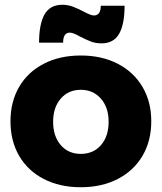

<svg xmlns="http://www.w3.org/2000/svg" viewBox="-20 -780 678 806"><path d="M615 -271Q615 -188 578 -125.5Q541 -63 474 -28.5Q407 6 319 6Q231 6 164 -28.5Q97 -63 60.5 -125.5Q24 -188 24 -271Q24 -353 60.5 -415.5Q97 -478 164 -512.5Q231 -547 319 -547Q407 -547 474 -512.5Q541 -478 578 -415.5Q615 -353 615 -271ZM203 -269Q203 -208 235 -171Q267 -134 319 -134Q372 -134 404 -171Q436 -208 436 -269Q436 -329 403.5 -366Q371 -403 319 -403Q267 -403 235 -366Q203 -329 203 -269ZM406 -598Q382 -598 362 -605.5Q342 -613 315 -627Q287 -643 273 -643Q245 -643 245 -601H144Q144 -679 167 -719.5Q190 -760 242 -760Q265 -760 286 -752Q307 -744 332 -731Q362 -715 374 -715Q403 -715 403 -756H503Q503 -678 480 -638Q457 -598 406 -598Z"/></svg>

Font: Montserrat arm2
Style: Bold
Weight: 700
Designer: Julieta Ulanovsky
Foundry: Julieta Ulanovsky
Version: Version 6.000